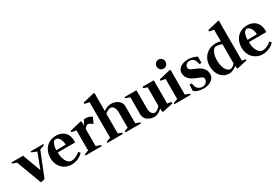

<svg xmlns="http://www.w3.org/2000/svg" viewBox="20 -1945 4490 3095"><g transform="rotate(-30 2265.0 -397.5)"><path d="M19 -460 30 -448.6 -56.4 -480V-500H161.4L290.2 -152.2H284.2L398.4 -453.6L403 -441.8L302.4 -480V-500H538.2V-480L443.8 -445L455.2 -456.4L273 -1.6L197 16Z M523.8 -244Q523.8 -323.8 555.4 -385.6Q587 -447.4 644.7 -481.6Q702.4 -515.8 779.6 -515.8Q840.8 -515.8 889.8 -491Q938.8 -466.2 967.4 -417.2Q996 -368.2 996 -299.2Q996 -276 995 -266H656.6L671 -277.8Q670.2 -208.4 686.8 -154.2Q703.4 -100 733.5 -69.3Q763.6 -38.6 801.6 -38.6Q839.6 -38.6 884.6 -58.6Q929.6 -78.6 961.2 -109.8L988.6 -78.8Q954.8 -37.2 893.8 -10.6Q832.8 16 771.6 16Q702.2 16 645.4 -17.3Q588.6 -50.6 556.2 -110.1Q523.8 -169.6 523.8 -244ZM655.2 -308.2 862.8 -312.2 848 -297.6Q846.4 -354.6 831.7 -393.5Q817 -432.4 794.7 -451Q772.4 -469.6 747.6 -469.6Q725.8 -469.6 708.6 -450.6Q691.4 -431.6 681 -392.1Q670.6 -352.6 669.6 -294Z M1034 -20.6 1119.4 -52.6 1111.4 -41.6V-430.6L1119.8 -420.8L1026 -439V-463.4L1242.6 -516L1255.8 -499.4L1251.6 -418.6L1246.8 -419.8L1304.6 -517Q1323 -520.4 1348.5 -519.2Q1374 -518 1400.8 -508.8Q1427.6 -499.6 1450.6 -480.8L1401.2 -376L1384.8 -387.6Q1361.8 -404.4 1346 -411.6Q1330.2 -418.8 1313.4 -418.8Q1301.6 -418.8 1287.2 -407.1Q1272.8 -395.4 1254 -370.4Q1247.6 -363.8 1238.8 -353.2L1252.2 -375.4V-41.6L1244.2 -52.6L1338.4 -20V0H1034Z M1441 -20 1529.2 -53 1521.2 -41.6V-720.6L1529.6 -710.8L1435.8 -729V-753.4L1656 -806L1664.8 -789.8L1662.8 -718V-457.6L1658.6 -462.2Q1690 -485.8 1726.7 -501Q1763.4 -516.2 1794 -516.2Q1850 -516.2 1894.5 -497.2Q1939 -478.2 1963.9 -443.9Q1988.8 -409.6 1988.8 -366V-41.6L1980.8 -53L2069 -20V0L1779.8 -0.6V-24L1855.2 -52.6L1847.2 -41.6V-338Q1847.2 -393.6 1823.7 -429.1Q1800.2 -464.6 1763 -464.6Q1740.6 -464.6 1712.3 -449.4Q1684 -434.2 1658.6 -411L1662.8 -423.6V-41.6L1654.8 -52.6L1730.2 -24V0H1441Z M2130.2 -134V-458.4L2138.2 -447L2050 -480V-500.6H2271.8V-162Q2271.8 -107 2294 -72.9Q2316.2 -38.8 2353 -38.8Q2374.2 -38.8 2402.1 -58.9Q2430 -79 2456.4 -110L2452.2 -97V-458.4L2460.2 -447.4L2384 -476V-500H2593.8V-59L2585.4 -68.2L2667.2 -56V-26.8L2469.2 16L2459.2 4L2454.6 -63.4L2459.2 -58.8Q2430 -26.4 2390.8 -4.8Q2351.6 16.8 2316 16.8Q2262.2 16.8 2220 -2.5Q2177.8 -21.8 2154 -56.1Q2130.2 -90.4 2130.2 -134Z M2688.8 -20 2778.2 -52.6 2770.2 -29.6V-442.6L2778.6 -420.8L2684.8 -439V-463.4L2905 -516L2913.8 -499.8L2911.8 -429.8V-30L2903.8 -53.4L2993.2 -20V0H2688.8ZM2744.4 -667.4Q2744.4 -702.4 2768.5 -727.1Q2792.6 -751.8 2827.5 -751.8Q2861.2 -751.8 2884.8 -727.1Q2908.4 -702.4 2908.4 -667.4Q2908.4 -632.4 2884.8 -607.7Q2861.2 -583 2827.5 -583Q2792.6 -583 2768.5 -607.7Q2744.4 -632.4 2744.4 -667.4Z M3052 -41.8 3058.8 -150.8H3097.6L3112.6 -95.2Q3122 -59.4 3152.5 -37.6Q3183 -15.8 3223 -15.8Q3264.8 -15.8 3293 -41.6Q3321.2 -67.4 3321.2 -104Q3321.2 -128.6 3302.7 -142.5Q3284.2 -156.4 3245.2 -171.4L3212.8 -184.2Q3161.8 -204.4 3125.7 -227.1Q3089.6 -249.8 3064.9 -287.2Q3040.2 -324.6 3040.2 -380Q3040.2 -420 3066.5 -451.1Q3092.8 -482.2 3138.8 -500Q3184.8 -517.8 3241 -517.8Q3279.2 -517.8 3323.6 -505.7Q3368 -493.6 3401.2 -475V-358.2H3362L3346 -414.8Q3337 -446 3309.7 -465.1Q3282.4 -484.2 3247 -484.2Q3210.6 -484.2 3186.2 -461.7Q3161.8 -439.2 3161.8 -406Q3161.8 -381.8 3179.8 -367.7Q3197.8 -353.6 3235.8 -338.2L3266.8 -325.8Q3316.2 -305.6 3350.6 -282.9Q3385 -260.2 3408.9 -222.5Q3432.8 -184.8 3432.8 -130Q3432.8 -87.4 3406 -53.6Q3379.2 -19.8 3332.7 -1Q3286.2 17.8 3229 17.8Q3168.2 17.8 3118.5 1.1Q3068.8 -15.6 3052 -41.8Z M3850.2 -5 3845.8 -53 3852 -49.2Q3818 -19.8 3780.6 -1.9Q3743.2 16 3706.8 16Q3645.2 16 3595.5 -16.2Q3545.8 -48.4 3517 -108.4Q3488.2 -168.4 3488.2 -248Q3488.2 -324.8 3522.5 -386.6Q3556.8 -448.4 3618.6 -483.1Q3680.4 -517.8 3759 -517.8Q3805.4 -517.8 3849.8 -501L3844 -495V-727.4L3853.2 -717.6L3759.4 -735.8V-760.2L3977.2 -812.8L3986 -796.6L3982.8 -733.8V-57L3974.4 -66.8L4046.6 -53V-29.8L3858.8 11.8ZM3850 -96 3844 -82.2V-458L3851.4 -446Q3825.8 -459.4 3794.9 -466.3Q3764 -473.2 3736.2 -473.2Q3710.6 -473.2 3687.8 -447.6Q3665 -422 3650.9 -376Q3636.8 -330 3636.8 -271Q3636.8 -199.4 3653.6 -146.4Q3670.4 -93.4 3698.3 -65.8Q3726.2 -38.2 3758.8 -38.2Q3776 -38.2 3799.5 -53.4Q3823 -68.6 3850 -96Z M4081.8 -244Q4081.8 -323.8 4113.4 -385.6Q4145 -447.4 4202.7 -481.6Q4260.4 -515.8 4337.6 -515.8Q4398.8 -515.8 4447.8 -491Q4496.8 -466.2 4525.4 -417.2Q4554 -368.2 4554 -299.2Q4554 -276 4553 -266H4214.6L4229 -277.8Q4228.2 -208.4 4244.8 -154.2Q4261.4 -100 4291.5 -69.3Q4321.6 -38.6 4359.6 -38.6Q4397.6 -38.6 4442.6 -58.6Q4487.6 -78.6 4519.2 -109.8L4546.6 -78.8Q4512.8 -37.2 4451.8 -10.6Q4390.8 16 4329.6 16Q4260.2 16 4203.4 -17.3Q4146.6 -50.6 4114.2 -110.1Q4081.8 -169.6 4081.8 -244ZM4213.2 -308.2 4420.8 -312.2 4406 -297.6Q4404.4 -354.6 4389.7 -393.5Q4375 -432.4 4352.7 -451Q4330.4 -469.6 4305.6 -469.6Q4283.8 -469.6 4266.6 -450.6Q4249.4 -431.6 4239 -392.1Q4228.6 -352.6 4227.6 -294Z"/></g></svg>

Font: Wittgenstein
Style: Regular
Weight: 400
Designer: Jörg Drees
Foundry: Jörg Drees
Version: Version 1.003;Glyphs 3.1.2 (3151)